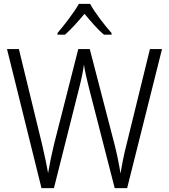

<svg xmlns="http://www.w3.org/2000/svg" viewBox="-20 -966 867 986"><path d="M443 -946H385C361 -903 310 -837 275 -796V-788H314C346 -816 383 -858 414 -895C445 -858 480 -816 514 -788H553V-796C520 -833 466 -902 443 -946ZM812 -714H750L630 -225C616 -171 607 -124 599 -75C591 -124 582 -170 568 -225L441 -714H382L258 -227C246 -178 235 -125 227 -77C220 -117 210 -165 196 -225L77 -714H16L193 0H257L388 -520C399 -563 407 -603 411 -634C417 -597 426 -556 437 -514L569 0H633Z"/></svg>

Font: Noto Sans Bengali SemiCondensed Light
Style: Regular
Weight: 300
Width: 4
Designer: Joana Ranito - Universal Thirst; Jelle Bosma - Monotype Design Team
Foundry: Universal Thirst ehf.
Version: Version 3.000